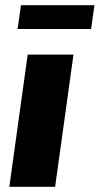

<svg xmlns="http://www.w3.org/2000/svg" viewBox="-20 -722 385 742"><path d="M16 0 87 -511H264L193 0ZM48 -610 61 -702H345L332 -610Z"/></svg>

Font: Chivo Medium ExtraBold
Style: Italic
Weight: 800
Italic angle: -8.05°
Version: Version 2.002